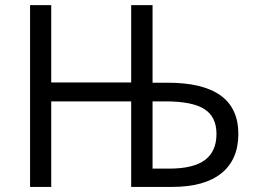

<svg xmlns="http://www.w3.org/2000/svg" viewBox="-20 -734 993 754"><path d="M916 -208Q916 -107.4 849.6 -53.7Q783.2 0 655.8 0H495.1V-335.9H181.2V0H98.1V-713.9H181.2V-410.2H495.1V-713.9H579.1V-409.2H638.2Q916 -409.2 916 -208ZM579.1 -71.8H644Q739.7 -71.8 784.9 -105.7Q830.1 -139.6 830.1 -208Q830.1 -274.9 783 -305.4Q735.8 -335.9 628.9 -335.9H579.1Z"/></svg>

Font: Zoram GWebM
Style: Regular
Weight: 400
Foundry: Ascender Corporation
Version: Version 1.000